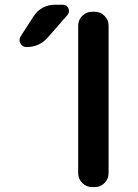

<svg xmlns="http://www.w3.org/2000/svg" viewBox="-20 -803 575 802"><path d="M120.1 -734.4Q134.8 -757.8 158.2 -770.5Q181.6 -783.2 209 -783.2H242.2Q258.8 -783.2 265.6 -768.1Q272.5 -752.9 261.7 -740.2L179.7 -646.5Q144.5 -606.4 90.8 -606.4Q73.2 -606.4 65.4 -622.1Q61.5 -628.9 61.5 -635.7Q61.5 -643.6 66.4 -651.4ZM364.3 -21.5Q340.8 -21.5 323.7 -38.6Q306.6 -55.7 306.6 -79.1V-696.3Q306.6 -719.7 323.7 -736.8Q340.8 -753.9 364.3 -753.9H376Q399.4 -753.9 416.5 -736.8Q433.6 -719.7 433.6 -696.3V-79.1Q433.6 -55.7 416.5 -38.6Q399.4 -21.5 376 -21.5Z"/></svg>

Font: Gen Jyuu Gothic Medium
Style: Regular
Weight: 500
Designer: [Source Han Sans]
Ryoko NISHIZUKA  (kana & ideographs); Paul D. Hunt (Latin, Greek & Cyrillic); Wenlong ZHANG  (bopomofo
Version: Version 1.002.20150607